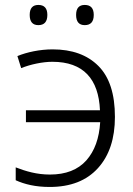

<svg xmlns="http://www.w3.org/2000/svg" viewBox="-20 -740 532 770"><path d="M99.1 -680.2C99.1 -652.8 110.8 -639.2 133.8 -639.2C157.7 -639.2 169.9 -652.8 169.9 -680.2C169.9 -707 157.7 -720.2 133.8 -720.2C110.8 -720.2 99.1 -707 99.1 -680.2ZM285.2 -680.2C285.2 -652.8 296.9 -639.2 319.8 -639.2C343.8 -639.2 356 -652.8 356 -680.2C356 -707 343.8 -720.2 319.8 -720.2C296.9 -720.2 285.2 -707 285.2 -680.2ZM179.2 9.8C263.2 9.8 327.6 -15.6 373 -65.9C418.5 -116.2 440.9 -184.6 440.9 -271C440.9 -363.3 418.9 -431.2 374.5 -475.6C330.1 -520 269 -542 190.9 -542C140.1 -542 87.4 -530.8 49.8 -515.1L64.9 -466.8C102.1 -481.9 151.4 -492.2 189.9 -492.2C314.5 -492.2 375.5 -423.3 380.9 -297.9H84V-250H381.8C377.9 -185.1 359.4 -134.3 326.2 -96.7C292.5 -59.1 244.1 -40 180.2 -40C127 -40 83.5 -53.2 43 -68.8V-17.1C78.6 -1 122.1 9.8 179.2 9.8Z"/></svg>

Font: Noto Reveo Sans
Style: Regular
Weight: 300
Designer: Monotype Design Team
Foundry: Monotype Imaging Inc.
Version: Version 2.007